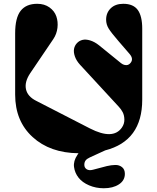

<svg xmlns="http://www.w3.org/2000/svg" viewBox="-20 -795 832 1015"><path d="M631.8 -774.9Q684.6 -774.9 708.3 -742.4Q731.9 -710 731.9 -643.1V-268.1Q731.9 -50.3 536.1 0L455.1 37.1Q439 44.4 432.4 53.5Q425.8 62.5 425.8 76.2Q425.8 91.8 438.5 99.9Q451.2 107.9 472.2 102.1L544.9 83Q567.9 77.6 589.1 77.1Q610.4 76.7 625.2 88.6Q640.1 100.6 640.1 124Q640.1 159.2 608.6 179.7Q577.1 200.2 528.8 200.2Q486.8 200.2 450.9 184.8Q415 169.4 395.3 144.3Q375.5 119.1 371.3 87.6Q367.2 56.2 389.2 23.9L395 15.1Q244.6 13.7 152.3 -70.6Q60.1 -154.8 60.1 -294.9V-619.1Q60.1 -700.7 89.1 -737.8Q118.2 -774.9 176.8 -774.9Q214.8 -774.9 241.5 -755.9Q268.1 -736.8 277.8 -708.5Q287.6 -680.2 283.7 -647.7Q279.8 -615.2 262.2 -588.9L139.2 -407.2Q108.9 -361.3 117.4 -323Q126 -284.7 170.9 -262.2L455.1 -116.2Q577.1 -53.7 624 -120.1Q637.7 -139.6 637.5 -162.4Q637.2 -185.1 628.7 -201.7Q620.1 -218.3 606.9 -231.9L402.8 -453.1Q383.8 -474.1 376 -496.3Q368.2 -518.6 371.3 -536.1Q374.5 -553.7 386.5 -566.7Q398.4 -579.6 415.8 -584Q433.1 -588.4 456.5 -581.3Q480 -574.2 503.9 -555.2L620.1 -460.9Q629.9 -453.1 639.9 -451.4Q649.9 -449.7 656.2 -452.1Q662.6 -454.6 667 -459Q689.5 -481.4 665 -509.8L606.9 -577.1Q568.8 -621.1 554.9 -643.3Q541 -665.5 541 -690.9Q541 -727.5 565.4 -751.2Q589.8 -774.9 631.8 -774.9Z"/></svg>

Font: Pilowlava
Style: Regular
Weight: 400
Designer: Anton Moglia, Jérémy Landes, Maksym Kobuzan (Cyrillic), Velvetyne Type Foundry
Foundry: Anton Moglia, Jérémy Landes, Velvetyne Type Foundry
Version: Version 1.001;hotconv 1.0.109;makeotfexe 2.5.65596